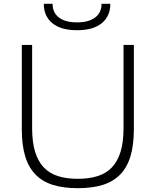

<svg xmlns="http://www.w3.org/2000/svg" viewBox="-20 -974 814 1004"><path d="M383 -816Q298 -816 253.5 -853Q209 -890 209 -954H255Q255 -908 288 -882.5Q321 -857 383 -857Q444 -857 477.5 -882.5Q511 -908 511 -954H557Q557 -890 512.5 -853Q468 -816 383 -816ZM387 10Q312 10 257 -7Q202 -24 165.5 -61.5Q129 -99 111.5 -157.5Q94 -216 94 -299V-739H148V-305Q148 -231 163.5 -180.5Q179 -130 209 -98.5Q239 -67 283.5 -53Q328 -39 387 -39Q445 -39 490 -53Q535 -67 565 -98.5Q595 -130 610.5 -180.5Q626 -231 626 -305V-739H680V-299Q680 -216 662.5 -157.5Q645 -99 608.5 -61.5Q572 -24 517 -7Q462 10 387 10Z"/></svg>

Font: Encode Sans Wide
Style: ExtraLight
Weight: 200
Designer: Pablo Impallari, Andres Torresi
Foundry: Pablo Impallari, Andres Torresi
Version: Version 1.000; ttfautohint (v1.00) -l 8 -r 50 -G 200 -x 14 -